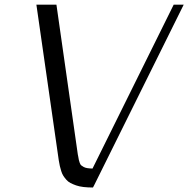

<svg xmlns="http://www.w3.org/2000/svg" viewBox="-20 -812 826 842"><path d="M385.7 -72.8 741.7 -791.5H785.6L393.1 0L387.7 10.3Q364.7 10.3 346.2 8.1Q327.6 5.9 313.7 1Q299.8 -3.9 289.1 -9.5Q278.3 -15.1 270.5 -24.2Q262.7 -33.2 257.6 -41.3Q252.4 -49.3 248.5 -61.8Q244.6 -74.2 242.4 -84Q240.2 -93.8 237.8 -108.4L139.6 -791.5H227.5L321.3 -134.3Q321.8 -131.8 322.8 -127Q324.7 -115.2 325.9 -110.1Q327.1 -105 329.8 -97.4Q332.5 -89.8 336.4 -86.7Q340.3 -83.5 346.9 -79.8Q353.5 -76.2 362.8 -74.7Q372.1 -73.2 385.7 -72.8Z"/></svg>

Font: Resagnicto
Style: Italic
Weight: 500
Italic angle: -10°
Version: Version 0.999